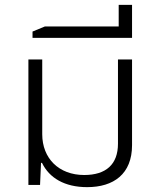

<svg xmlns="http://www.w3.org/2000/svg" viewBox="-20 -762 650 791"><path d="M339 9C448 9 524 -45 524 -164V-517H466V-170C466 -85 417 -41 327 -41C222 -41 154 -110 154 -209V-517H97V0H145L149 -91H153C183 -29 246 9 339 9Z M114 -606H524V-742H469V-653H165L114 -632Z"/></svg>

Font: Noto Sans Thai UI Light
Style: Regular
Weight: 300
Designer: Monotype Design Team
Foundry: Monotype Imaging Inc.
Version: Version 2.000